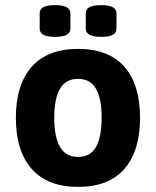

<svg xmlns="http://www.w3.org/2000/svg" viewBox="-20 -722 609 750"><path d="M285 -531Q404 -531 465.5 -461.7Q527 -392.3 527 -261.7Q527 -132 465.7 -62Q404.4 8 285 8Q166 8 104 -62Q42 -132 42 -262Q42 -391.5 104 -461.3Q166 -531 285 -531ZM285 -414Q236.9 -414 214.4 -375.5Q192 -337 192 -261.6Q192 -187 214.5 -148Q237 -109 285 -109Q333 -109 355 -148Q377 -187 377 -262Q377 -337 354.8 -375.5Q332.6 -414 285 -414ZM375 -702Q435 -702 435 -670V-610Q435 -594 420.5 -586Q406 -578 375 -578Q315 -578 315 -610V-670Q315 -686 329.5 -694Q344 -702 375 -702ZM195 -702Q255 -702 255 -670V-610Q255 -594 240.5 -586Q226 -578 195 -578Q135 -578 135 -610V-670Q135 -686 149.5 -694Q164 -702 195 -702Z"/></svg>

Font: Asap VF Beta
Style: Regular
Weight: 400
Designer: Pablo Cosgaya
Foundry: Pablo Cosgaya
Version: Version 1.007